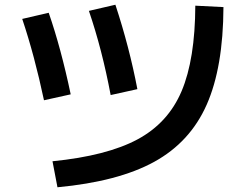

<svg xmlns="http://www.w3.org/2000/svg" viewBox="-20 -765 1040 812"><path d="M806 -741 925 -735Q924 -480 854 -322Q784 -164 632 -80.5Q480 3 223 27L202 -83Q432 -106 561.5 -175.5Q691 -245 748 -379.5Q805 -514 806 -741ZM186 -711Q238 -561 279 -366L166 -341Q126 -530 74 -685ZM468 -745Q527 -566 561 -388L448 -363Q412 -555 356 -719Z"/></svg>

Font: Enso SemiBold
Style: Regular
Weight: 600
Designer: Coji Morishita
Foundry: UNDERFOREST DESIGN
Version: Version 1.000